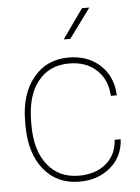

<svg xmlns="http://www.w3.org/2000/svg" viewBox="-54 -791 615 844"><g transform="rotate(-5 253.5 -369.5)"><path d="M263.2 -16.6C204.1 -16.6 158.2 -37.6 124.5 -80.1C90.8 -122.1 73.7 -180.2 73.7 -253.9C73.7 -253.9 73.7 -271 73.7 -271C73.7 -271 73.7 -271 73.7 -271C73.7 -346.7 90.3 -405.8 124 -448.2C157.2 -490.7 203.1 -511.7 262.2 -511.7C262.2 -511.7 262.2 -511.7 262.2 -511.7C311.5 -511.7 351.6 -497.6 382.8 -468.8C413.6 -439.9 430.2 -401.4 432.6 -354C432.6 -354 459 -354 459 -354C459 -354 459 -354 459 -354C456.5 -409.7 437.5 -454.1 400.9 -487.8C364.3 -521.5 318.4 -538.1 262.2 -538.1C262.2 -538.1 262.2 -538.1 262.2 -538.1C196.8 -538.1 144.5 -514.2 106 -466.3C66.9 -418.5 47.4 -354.5 47.4 -274.4C47.4 -274.4 47.4 -256.8 47.4 -256.8C47.4 -256.8 47.4 -256.8 47.4 -256.8C47.4 -174.8 66.9 -109.9 106 -62C144.5 -14.2 197.3 9.8 263.2 9.8C263.2 9.8 263.2 9.8 263.2 9.8C317.4 9.8 363.3 -5.9 399.9 -37.1C436.5 -67.9 456.5 -108.9 459 -160.2C459 -160.2 432.6 -160.2 432.6 -160.2C432.6 -160.2 432.6 -160.2 432.6 -160.2C429.7 -115.2 412.6 -80.1 381.8 -54.7C350.6 -29.3 311 -16.6 263.2 -16.6C263.2 -16.6 263.2 -16.6 263.2 -16.6ZM247.6 -619.1C247.6 -619.1 276.9 -619.1 276.9 -619.1C276.9 -619.1 372.1 -749 372.1 -749C372.1 -749 339.8 -749 339.8 -749C339.8 -749 247.6 -619.1 247.6 -619.1Z"/></g></svg>

Font: WOX
Style: Regular
Weight: 500
Designer: Google
Foundry: ""
Version: ""